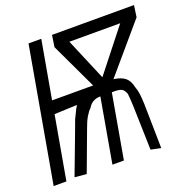

<svg xmlns="http://www.w3.org/2000/svg" viewBox="-167 -848 957 976"><g transform="rotate(-20 311.0 -360.0)"><path d="M89.5 -725H158.5L103 -412H325L207 -662L216.5 -725H660L651 -662L433 -406.5Q472 -401.5 493.5 -384.8Q515 -368 523 -330.5Q530 -312.5 533 -291Q536 -269.5 537.2 -234Q538.5 -198.5 539.5 -111.5L541.5 5.5L487.5 -5.5Q483 -189 481.2 -236Q479.5 -283 476.5 -310.5Q469 -332.5 456.5 -339.8Q444 -347 416 -347H402.5L341.5 0H279.5L340.5 -347H339Q317.5 -347 300.5 -337.2Q283.5 -327.5 273.5 -309Q261.5 -299 247.2 -275Q233 -251 221.5 -217.5L140.5 0L76.5 -5.5Q137.5 -168.5 162.5 -233.5Q172 -259 180 -281L190 -301.5Q205.5 -335.5 214 -347L91 -342L30.5 0H-38.5ZM562.5 -662H287.5L383.5 -435Z"/></g></svg>

Font: JuliaMono Black
Style: Italic
Weight: 900
Italic angle: -9°
Monospace: yes
Designer: cormullion
Foundry: corm
Version: Version 0.057; ttfautohint (v1.8.4)